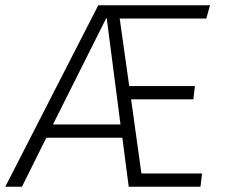

<svg xmlns="http://www.w3.org/2000/svg" viewBox="-57 -705 850 725"><path d="M405 -185H118L26 0H-37L314 -685H736L722 -635H395L431 -380H679L673 -330H438L477 -50H706L700 0H429ZM143 -235H398L346 -636H344Z"/></svg>

Font: Glekhifnjqigglhiwekvrgaqftz
Style: Regular
Weight: 300
Italic angle: -8°
Designer: Carrois Corporate & Edenspiekermann
Foundry: Carrois Corporate GbR & Edenspiekermann AG
Version: Version 2.001